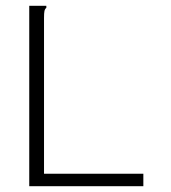

<svg xmlns="http://www.w3.org/2000/svg" viewBox="-20 -643 590 663"><path d="M81 -623H140V-616Q135 -612 133.5 -605Q132 -598 132 -581V-43H475V0H81Z"/></svg>

Font: Inconsolata SemiExpanded Light
Style: Regular
Weight: 300
Width: 6
Monospace: yes
Designer: Raph Levien, Cyreal, Brenton Simpson
Foundry: Raph Levien, Cyreal, Google
Version: Version 3.001; ttfautohint (v1.8.2.53-6de2)